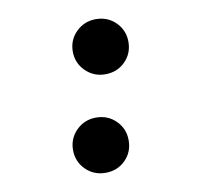

<svg xmlns="http://www.w3.org/2000/svg" viewBox="-67 -614 734 700"><g transform="rotate(-10 300.0 -264.0)"><path d="M269.5 15Q226 15 196.2 -14.8Q166.5 -44.5 166.5 -87.5Q166.5 -130 196.5 -159.8Q226.5 -189.5 269.5 -189.5Q313 -189.5 342.8 -159.9Q372.5 -130.3 372.5 -87.5Q372.5 -43.8 343 -14.4Q313.5 15 269.5 15ZM331 -339Q288 -339 258 -368.8Q228 -398.5 228 -441Q228 -483.8 258 -513.4Q288 -543 330.8 -543Q374.8 -543 404.4 -513.4Q434 -483.8 434 -441Q434 -398 404.5 -368.5Q375 -339 331 -339Z"/></g></svg>

Font: Google Sans Code
Style: Italic
Weight: 400
Italic angle: -10°
Monospace: yes
Designer: Google Sans Code Authors
Foundry: Google LLC
Version: Version 6.000